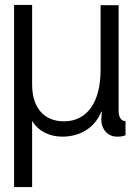

<svg xmlns="http://www.w3.org/2000/svg" viewBox="-20 -540 565 777"><path d="M387 -519V-256C387 -126 332 -49 239 -49C158 -49 110 -104 110 -198V-520H37V217H110V-51C133 -11 178 13 232 13C306 13 364 -24 390 -88H392L391 -72C384 -23 412 13 454 13C466 13 479 12 488 7V-50C470 -50 460 -65 460 -94V-519Z"/></svg>

Font: Non Bureau Light
Style: Regular
Weight: 300
Designer: Jona Saucedo
Foundry: Non Foundry
Version: Version 1.000;FEAKit 1.0